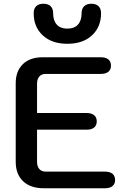

<svg xmlns="http://www.w3.org/2000/svg" viewBox="-20 -1006 684 1026"><path d="M64 -142V-561Q64 -626 102 -663Q140 -700 208 -700H519Q545 -700 559 -688.5Q573 -677 573 -655Q573 -634 559 -622.5Q545 -611 519 -611H224Q202 -611 190 -597Q178 -583 178 -559V-402H443Q469 -402 483 -390.5Q497 -379 497 -357Q497 -336 483 -324.5Q469 -313 443 -313H178V-141Q178 -117 190 -103Q202 -89 224 -89H541Q567 -89 581 -77.5Q595 -66 595 -44Q595 -23 581 -11.5Q567 0 541 0H214Q143 0 103.5 -37.5Q64 -75 64 -142ZM160 -935Q160 -960 173.5 -973Q187 -986 212 -986Q237 -986 250.5 -973Q264 -960 264 -935Q264 -896 283.5 -874.5Q303 -853 340 -853Q377 -853 396.5 -874.5Q416 -896 416 -935Q416 -959 429.5 -972.5Q443 -986 468 -986Q493 -986 506.5 -973Q520 -960 520 -935Q520 -862 471.5 -817Q423 -772 340 -772Q257 -772 208.5 -817Q160 -862 160 -935Z"/></svg>

Font: Kodchasan SemiBold
Style: Regular
Weight: 600
Version: Version 1.000; ttfautohint (v1.6)